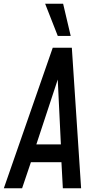

<svg xmlns="http://www.w3.org/2000/svg" viewBox="-36 -1005 514 1025"><path d="M-15.5 0 245.5 -750H347.5L397 0H299.5L292 -139H129L82 0ZM158 -234H289L270.5 -617.5H284.5ZM272.5 -813 205 -985H301L341.5 -813Z"/></svg>

Font: Mohave Light Medium
Style: Italic
Weight: 500
Italic angle: -8°
Version: Version 2.003